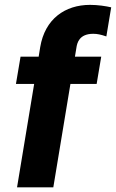

<svg xmlns="http://www.w3.org/2000/svg" viewBox="-20 -782 484 801"><path d="M369 -641C386 -641 400.6 -637.8 423.7 -630L443.9 -751.4C422.6 -756.4 388.5 -761.7 355.8 -761.7C251.4 -761.7 167.3 -703.1 147.7 -585.2L141.3 -545.5H65.7L46.5 -431.8H122.5L51.1 -0.4H202.4L273.8 -431.8H383.2L402.3 -545.5H292.6L298.7 -582.4C301.5 -601.9 309.7 -641 369 -641Z"/></svg>

Font: TID UI
Style: Bold Italic
Weight: 700
Italic angle: -9.39999°
Designer: The TID Project Authors
Foundry: Bakken & Bæck
Version: Version 1.001;hotconv 1.0.109;makeotfexe 2.5.65596